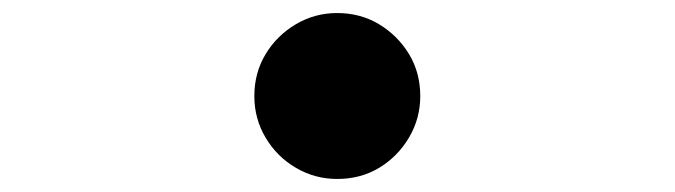

<svg xmlns="http://www.w3.org/2000/svg" viewBox="-20 -528 1040 296"><path d="M499.7 -507.9Q535.7 -507.9 564.4 -490.6Q593.1 -473.3 610.5 -444.7Q627.9 -416.1 627.9 -379.9Q627.9 -345.3 610.6 -316Q593.3 -286.7 564.7 -269.4Q536.1 -252.1 499.9 -252.1Q465.3 -252.1 436 -269.4Q406.7 -286.6 389.4 -315.9Q372.1 -345.2 372.1 -379.7Q372.1 -415.7 389.4 -444.4Q406.6 -473.1 435.9 -490.5Q465.2 -507.9 499.7 -507.9Z"/></svg>

Font: Noto Sans SC Thin
Style: Regular
Weight: 100
Designer: Ryoko NISHIZUKA 西塚涼子 (kana, bopomofo & ideographs); Paul D. Hunt (Latin, Greek & Cyrillic); Sandoll Communications 산돌커뮤니
Foundry: Adobe
Version: Version 2.004-H2;hotconv 1.0.118;makeotfexe 2.5.65603